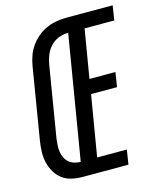

<svg xmlns="http://www.w3.org/2000/svg" viewBox="-111 -814 739 893"><g transform="rotate(-15 258.5 -367.5)"><path d="M174 0Q148 0 122.5 -6Q97 -12 77.5 -27Q58 -42 45.5 -63.5Q33 -85 27 -110Q21 -135 22 -161.5Q23 -188 27 -214L84 -559Q88 -583 96.5 -607Q105 -631 120 -652Q135 -673 155.5 -690Q176 -707 199.5 -717Q223 -727 247 -731Q271 -735 295 -735H517L506 -665H363L324 -432H449L438 -362H313L264 -70H407L396 0ZM185 -70 284 -665Q262 -665 239.5 -657Q217 -649 200 -631.5Q183 -614 174 -592Q165 -570 161 -548L104 -203Q102 -187 101 -171Q100 -155 102.5 -140Q105 -125 111.5 -111.5Q118 -98 129 -88.5Q140 -79 154.5 -74.5Q169 -70 185 -70Z"/></g></svg>

Font: Iosevka Algr
Style: Italic
Weight: 400
Italic angle: -9°
Monospace: yes
Designer: Belleve Invis
Foundry: Belleve Invis
Version: Version 26.0.2; ttfautohint (v1.8.3)